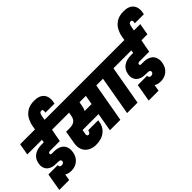

<svg xmlns="http://www.w3.org/2000/svg" viewBox="-51 -1797 2653 2653"><g transform="rotate(-45 1275.5 -470.5)"><path d="M208 -4.9 191.9 88.9H-1L43.9 -168.9H227.1Q224.1 -148.4 234.6 -138.2Q245.1 -127.9 265.1 -127.9Q283.7 -127.9 295.7 -137Q307.6 -146 310.1 -161.1Q312.5 -178.7 301.3 -187.7Q290 -196.8 262.2 -196.8Q227.5 -196.8 193.8 -199.2Q170.9 -200.7 149.2 -207.8Q127.4 -214.8 107.2 -228Q86.9 -241.2 74 -261Q61 -280.8 54.9 -308.1Q48.8 -335.4 55.2 -370.1Q68.8 -450.2 126 -489Q183.1 -527.8 266.1 -527.8H312L319.8 -570.8H33.2L63 -740.2H353L362.8 -797.9Q367.7 -825.7 376.5 -851.1Q385.3 -876.5 398.9 -903.6Q412.6 -930.7 433.3 -952.6Q454.1 -974.6 480.5 -992.4Q506.8 -1010.3 543.5 -1020Q580.1 -1029.8 623 -1029.8Q731.4 -1029.8 776.4 -969.2Q821.3 -908.7 795.9 -801.8H618.2Q626 -832.5 620.1 -847.2Q614.3 -861.8 597.2 -861.8Q577.6 -861.8 566.9 -847.2Q556.2 -832.5 550.8 -800.8L540 -740.2H664.1L633.8 -570.8H517.1L502 -490.2H501L481.9 -383.8H291Q276.9 -383.8 267.6 -377.9Q258.3 -372.1 256.8 -360.8Q255.4 -350.1 262 -344.5Q268.6 -338.9 284.2 -338.9H327.1Q358.9 -338.9 387.2 -332Q415.5 -325.2 440.2 -310.8Q464.8 -296.4 480.2 -273.7Q495.6 -251 502.2 -218.5Q508.8 -186 501 -144Q487.3 -66.9 433.3 -22.2Q379.4 22.5 300.8 21Q241.7 19.5 208 -4.9Z M1044.4 -520Q1036.1 -470.7 1018.6 -435.1H1153.8L1177.7 -570.8H1053.7ZM601.6 -570.8 631.8 -740.2H1487.8L1457.5 -570.8H1381.8L1280.8 0H1076.7L1123.5 -269H811.5L799.8 -201.2Q797.4 -185.1 803 -174.6Q808.6 -164.1 824.7 -164.1Q855.5 -164.1 864.7 -211.9H1059.6Q1050.3 -107.9 981.9 -49.6Q913.6 8.8 804.7 8.8Q730 8.8 679.4 -22.7Q628.9 -54.2 609.6 -106.4Q590.3 -158.7 601.6 -223.1L634.8 -413.1H697.8Q735.4 -413.1 762 -420.9Q788.6 -428.7 804.2 -444.1Q819.8 -459.5 828.1 -477.3Q836.4 -495.1 840.8 -520L849.6 -570.8Z M1412.6 0 1512.7 -570.8H1435.5L1465.8 -740.2H1822.8L1792.5 -570.8H1716.8L1616.7 0Z M1954.6 -4.9 1938.5 88.9H1745.6L1790.5 -168.9H1973.6Q1970.7 -148.4 1981.2 -138.2Q1991.7 -127.9 2011.7 -127.9Q2030.3 -127.9 2042.2 -137Q2054.2 -146 2056.6 -161.1Q2059.1 -178.7 2047.9 -187.7Q2036.6 -196.8 2008.8 -196.8Q1974.1 -196.8 1940.4 -199.2Q1917.5 -200.7 1895.8 -207.8Q1874 -214.8 1853.8 -228Q1833.5 -241.2 1820.6 -261Q1807.6 -280.8 1801.5 -308.1Q1795.4 -335.4 1801.8 -370.1Q1815.4 -450.2 1872.6 -489Q1929.7 -527.8 2012.7 -527.8H2058.6L2066.4 -570.8H1779.8L1809.6 -740.2H2099.6L2109.4 -797.9Q2114.3 -825.7 2123 -851.1Q2131.8 -876.5 2145.5 -903.6Q2159.2 -930.7 2179.9 -952.6Q2200.7 -974.6 2227.1 -992.4Q2253.4 -1010.3 2290 -1020Q2326.7 -1029.8 2369.6 -1029.8Q2478 -1029.8 2522.9 -969.2Q2567.9 -908.7 2542.5 -801.8H2364.7Q2372.6 -832.5 2366.7 -847.2Q2360.8 -861.8 2343.8 -861.8Q2324.2 -861.8 2313.5 -847.2Q2302.7 -832.5 2297.4 -800.8L2286.6 -740.2H2410.6L2380.4 -570.8H2263.7L2248.5 -490.2H2247.6L2228.5 -383.8H2037.6Q2023.4 -383.8 2014.2 -377.9Q2004.9 -372.1 2003.4 -360.8Q2002 -350.1 2008.5 -344.5Q2015.1 -338.9 2030.8 -338.9H2073.7Q2105.5 -338.9 2133.8 -332Q2162.1 -325.2 2186.8 -310.8Q2211.4 -296.4 2226.8 -273.7Q2242.2 -251 2248.8 -218.5Q2255.4 -186 2247.6 -144Q2233.9 -66.9 2179.9 -22.2Q2126 22.5 2047.4 21Q1988.3 19.5 1954.6 -4.9Z"/></g></svg>

Font: SVN-Poppins Black
Style: Italic
Weight: 900
Italic angle: -10°
Designer: Ninad Kale (Devanagari), Jonny Pinhorn (Latin)
Foundry: Indian Type Foundry
Version: Version 3.002 2017